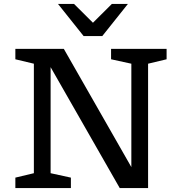

<svg xmlns="http://www.w3.org/2000/svg" viewBox="-20 -955 912 975"><path d="M152 -75.5V-631.5L58 -654V-707H304L647 -106.5V-631.5L544 -654V-707H826V-654L732 -631.5V0H588L237 -614V-75.5L340 -53V0H58V-53ZM629.5 -935 499.5 -772H404.5L274.5 -935H356L452 -839.5L548 -935Z"/></svg>

Font: Newsreader Caption
Style: Regular
Weight: 400
Designer: Hugues Gentile
Foundry: Production Type
Version: Version 1.001